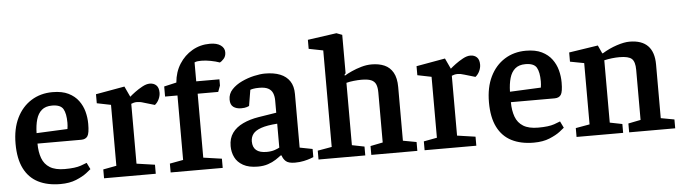

<svg xmlns="http://www.w3.org/2000/svg" viewBox="-46 -885 3833 1080"><g transform="rotate(-5 1871.0 -345.5)"><path d="M257 11Q184 11 132 -15.5Q80 -42 52.5 -97Q25 -152 25 -237Q25 -321 54.5 -381.5Q84 -442 136.5 -475Q189 -508 257 -508Q311 -508 346.5 -490.5Q382 -473 403 -444.5Q424 -416 433 -382Q442 -348 442 -313Q442 -260 431 -243.5Q420 -227 395 -227H148Q148 -180 161 -144.5Q174 -109 205 -90Q236 -71 289 -71Q348 -71 379.5 -82Q411 -93 414 -95L432 -58Q428 -54 406 -37Q384 -20 346.5 -4.5Q309 11 257 11ZM148 -286 323 -294Q326 -312 326 -329Q326 -381 311 -407Q296 -433 248 -433Q211 -433 189.5 -414.5Q168 -396 158.5 -363Q149 -330 148 -286Z M504 0V-50L579 -64V-408L500 -424V-475L663 -504L691 -444Q702 -454 721.5 -468.5Q741 -483 764 -495.5Q787 -508 806 -508Q829 -508 843 -494.5Q857 -481 857 -453Q857 -435 848.5 -416.5Q840 -398 825 -386L764 -404Q752 -408 743 -409.5Q734 -411 726 -411Q716 -411 708 -409Q700 -407 693 -404V-66L796 -51V0Z M880 0V-50L956 -64V-428H886V-485L956 -501Q961 -560 989.5 -605Q1018 -650 1063 -676Q1108 -702 1163 -702Q1202 -702 1223.5 -686.5Q1245 -671 1245 -647Q1245 -624 1232 -610Q1219 -596 1210 -592Q1188 -600 1159.5 -605.5Q1131 -611 1107 -611Q1097 -611 1086.5 -610Q1076 -609 1068 -605V-498H1199V-463L1186 -428H1070V-67L1174 -52V0Z M1372 10Q1321 10 1289 -8Q1257 -26 1243 -55Q1229 -84 1229 -118Q1229 -162 1250.5 -192Q1272 -222 1311 -240.5Q1350 -259 1400 -267L1501 -283V-352Q1501 -376 1493.5 -394Q1486 -412 1468 -421.5Q1450 -431 1418 -431Q1397 -431 1384 -428.5Q1371 -426 1367 -424L1352 -334Q1351 -333 1339 -329Q1327 -325 1307 -325Q1280 -325 1263 -337.5Q1246 -350 1246 -379Q1246 -412 1268.5 -436Q1291 -460 1325 -476Q1359 -492 1394.5 -500Q1430 -508 1457 -508Q1507 -508 1542 -494Q1577 -480 1596 -451.5Q1615 -423 1615 -379V-76L1687 -62V-16Q1685 -15 1670 -9.5Q1655 -4 1632 1Q1609 6 1582 6Q1545 6 1530 -8Q1515 -22 1510 -41H1504Q1493 -32 1474 -19.5Q1455 -7 1429.5 1.5Q1404 10 1372 10ZM1428 -68Q1455 -68 1475 -75Q1495 -82 1501 -86V-221Q1443 -217 1410 -205.5Q1377 -194 1363.5 -176Q1350 -158 1350 -134Q1350 -68 1428 -68Z M1715 0V-50L1795 -64V-609L1714 -625V-676L1877 -699L1909 -687V-470L1902 -462L1904 -457Q1920 -467 1945.5 -478.5Q1971 -490 2000.5 -498.5Q2030 -507 2059 -507Q2100 -507 2131 -493.5Q2162 -480 2179.5 -449Q2197 -418 2197 -367V-64L2273 -50V0H2013V-50L2083 -64V-346Q2083 -375 2075.5 -392.5Q2068 -410 2049 -418Q2030 -426 1994 -426Q1975 -426 1951 -423.5Q1927 -421 1909 -416V-64L1979 -50V0Z M2314 0V-50L2389 -64V-408L2310 -424V-475L2473 -504L2501 -444Q2512 -454 2531.5 -468.5Q2551 -483 2574 -495.5Q2597 -508 2616 -508Q2639 -508 2653 -494.5Q2667 -481 2667 -453Q2667 -435 2658.5 -416.5Q2650 -398 2635 -386L2574 -404Q2562 -408 2553 -409.5Q2544 -411 2536 -411Q2526 -411 2518 -409Q2510 -407 2503 -404V-66L2606 -51V0Z M2930 11Q2857 11 2805 -15.5Q2753 -42 2725.5 -97Q2698 -152 2698 -237Q2698 -321 2727.5 -381.5Q2757 -442 2809.5 -475Q2862 -508 2930 -508Q2984 -508 3019.5 -490.5Q3055 -473 3076 -444.5Q3097 -416 3106 -382Q3115 -348 3115 -313Q3115 -260 3104 -243.5Q3093 -227 3068 -227H2821Q2821 -180 2834 -144.5Q2847 -109 2878 -90Q2909 -71 2962 -71Q3021 -71 3052.5 -82Q3084 -93 3087 -95L3105 -58Q3101 -54 3079 -37Q3057 -20 3019.5 -4.5Q2982 11 2930 11ZM2821 -286 2996 -294Q2999 -312 2999 -329Q2999 -381 2984 -407Q2969 -433 2921 -433Q2884 -433 2862.5 -414.5Q2841 -396 2831.5 -363Q2822 -330 2821 -286Z M3172 0V-50L3251 -64V-410L3172 -425V-477L3336 -502L3357 -456H3361Q3400 -480 3442.5 -494Q3485 -508 3515 -508Q3584 -508 3618.5 -472.5Q3653 -437 3653 -367V-64L3729 -50V0H3469V-50L3539 -64V-347Q3539 -392 3521 -409Q3503 -426 3451 -426Q3431 -426 3409 -423.5Q3387 -421 3365 -416V-64L3435 -50V0Z"/></g></svg>

Font: Faustina Light SemiBold
Style: Regular
Weight: 600
Version: Version 1.200